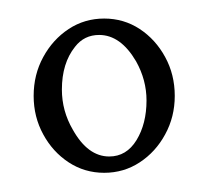

<svg xmlns="http://www.w3.org/2000/svg" viewBox="-20 -704 224 206"><path d="M91.8 -518.6Q70.8 -518.6 53.7 -529.8Q36.6 -541 26.4 -559.8Q16.1 -578.6 16.1 -601.1Q16.1 -624 26.4 -642.8Q36.6 -661.6 53.7 -672.9Q70.8 -684.1 91.8 -684.1Q112.8 -684.1 129.9 -672.9Q147 -661.6 157.2 -642.8Q167.5 -624 167.5 -601.1Q167.5 -578.6 157.2 -559.8Q147 -541 129.9 -529.8Q112.8 -518.6 91.8 -518.6ZM97.2 -536.1Q115.7 -536.1 126.5 -553.7Q137.2 -571.3 137.2 -596.2Q137.2 -618.2 126 -638.2Q109.4 -666.5 86.4 -666.5Q70.3 -666.5 60.5 -653.8Q46.4 -636.2 46.4 -607.9Q46.4 -585 58.1 -564.9Q74.2 -536.1 97.2 -536.1Z"/></svg>

Font: Quaaykop
Style: Regular
Weight: 400
Designer: Tup Wanders
Foundry: Free font, DO NOT SELL
Version: Version 1.00;July 31, 2023;FontCreator 11.5.0.2430 64-bit